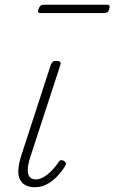

<svg xmlns="http://www.w3.org/2000/svg" viewBox="-20 -771 481 807"><path d="M126 16Q105 16 89.5 8.5Q74 1 65 -14.5Q56 -30 57 -56Q58 -82 70 -119L194 -500Q198 -508 202.5 -511.5Q207 -515 217 -515Q227 -515 232 -511Q237 -507 234 -499L108 -113Q97 -79 96.5 -58Q96 -37 105 -27Q114 -17 130 -17Q148 -17 165.5 -28Q183 -39 199 -55.5Q215 -72 225 -88Q228 -94 233.5 -97Q239 -100 248 -95Q256 -91 257 -85Q258 -79 253 -72Q241 -52 222 -31.5Q203 -11 179 2.5Q155 16 126 16ZM151 -716Q142 -716 140.5 -720Q139 -724 142 -733Q145 -742 150 -746.5Q155 -751 163 -751H431Q439 -751 440.5 -746.5Q442 -742 439 -733Q437 -724 431.5 -720Q426 -716 418 -716Z"/></svg>

Font: Playwrite CO Thin
Style: Regular
Weight: 250
Version: Version 1.002